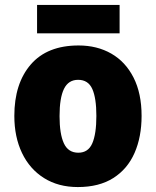

<svg xmlns="http://www.w3.org/2000/svg" viewBox="-20 -747 633 777"><path d="M553 -278Q553 -193 524.5 -128Q496 -63 438.5 -26.5Q381 10 295 10Q216 10 158 -26.5Q100 -63 69 -128Q38 -193 38 -278Q38 -409 104.5 -486Q171 -563 298 -563Q373 -563 430.5 -530Q488 -497 520.5 -433Q553 -369 553 -278ZM221 -277Q221 -205 238.5 -167Q256 -129 297 -129Q337 -129 353.5 -167Q370 -205 370 -278Q370 -350 353.5 -387Q337 -424 296 -424Q257 -424 239 -387.5Q221 -351 221 -277ZM464 -727V-612H130V-727Z"/></svg>

Font: Noto Sans Sinhala UI SemiCondensed Black
Style: Regular
Weight: 900
Width: 4
Designer: Jelle Bosma - Monotype Design Team
Foundry: Monotype Imaging Inc.
Version: Version 2.006; ttfautohint (v1.8.4.7-5d5b)